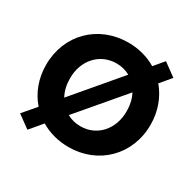

<svg xmlns="http://www.w3.org/2000/svg" viewBox="-132 -694 888 873"><g transform="rotate(30 312.0 -257.5)"><path d="M112 35 166 -29C208 -4 258 10 313 10C469 10 586 -106 586 -264C586 -335 562 -398 522 -445L569 -501L502 -550L459 -499C417 -524 367 -538 313 -538C155 -538 38 -422 38 -264C38 -192 62 -129 104 -81L46 -13ZM163 -264C162 -359 226 -429 313 -429C339 -429 363 -423 384 -411L184 -175C170 -201 163 -231 163 -264ZM242 -117 441 -351C454 -326 461 -297 461 -264C462 -169 399 -99 313 -99C287 -99 262 -105 242 -117Z"/></g></svg>

Font: Easer Grotesk Medium
Style: Regular
Weight: 500
Designer: Boardeaser, Bonnie Shaver-Troup, Thomas Jockin
Foundry: Lexend
Version: Version 1.001;Glyphs 3.1.2 (3151)